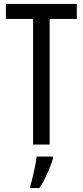

<svg xmlns="http://www.w3.org/2000/svg" viewBox="-20 -734 421 975"><path d="M232 0V-638H370V-714H10V-638H148V0ZM249 71V61H166C162 101 145 174 134 210V221H180C207 181 235 120 249 71Z"/></svg>

Font: Noto Sans Devanagari ExtraCondensed
Style: Regular
Weight: 400
Width: 2
Designer: Jelle Bosma - Monotype Design Team
Foundry: Monotype Imaging Inc.
Version: Version 2.004